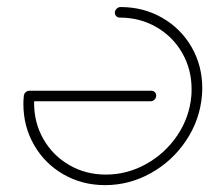

<svg xmlns="http://www.w3.org/2000/svg" viewBox="-20 -539 611 559"><path d="M314.4 -501.9Q314.4 -508.5 319.4 -513.5Q324.4 -518.5 331.1 -518.5Q397.8 -518.5 452.2 -487.2Q506.7 -455.9 537.8 -401.9Q568.9 -347.8 568.9 -282.2Q568.9 -271.1 567.8 -259.3Q561.5 -188.9 521.5 -129.3Q481.5 -69.6 418.9 -34.8Q356.3 0 285.9 0Q219.3 0 164.8 -31.3Q110.4 -62.6 79.3 -116.7Q48.1 -170.7 48.1 -236.3Q48.1 -247.8 49.3 -259.3Q49.6 -265.6 54.4 -270.2Q59.3 -274.8 65.6 -274.8Q71.9 -274.8 76.1 -270.2Q80.4 -265.6 80 -259.3Q79.3 -252.2 79.3 -238.9Q79.3 -181.1 106.7 -133.5Q134.1 -85.9 181.9 -58.3Q229.6 -30.7 288.1 -30.7Q350.4 -30.7 405.6 -61.5Q460.7 -92.2 496.1 -144.6Q531.5 -197 537 -259.3Q537.8 -265.9 537.8 -279.6Q537.8 -337.4 510.4 -385Q483 -432.6 435.2 -460.2Q387.4 -487.8 328.5 -487.8Q322.6 -487.8 318.5 -491.9Q314.4 -495.9 314.4 -501.9ZM49.3 -257.8Q49.3 -264.8 54.3 -269.8Q59.3 -274.8 65.9 -274.8H420.7Q426.7 -274.8 430.7 -270.7Q434.8 -266.7 434.8 -260.7Q434.8 -253.7 429.8 -248.9Q424.8 -244.1 418.1 -244.1H63.3Q57.4 -244.1 53.3 -248Q49.3 -251.9 49.3 -257.8Z"/></svg>

Font: 26F Galaxy Sans Ultra Light
Style: Italic
Weight: 200
Italic angle: -5°
Designer: C₂₉H₂₅N₃O₅
Version: Version 1.200